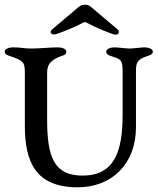

<svg xmlns="http://www.w3.org/2000/svg" viewBox="-20 -793 672 819"><path d="M211 -646C224 -646 306 -680 332 -695C341 -700 343 -700 352 -695C378 -680 460 -645 473 -645C482 -645 487 -650 487 -656C487 -660 486 -664 481 -668L383 -751C364 -768 357 -773 342 -773C327 -773 320 -768 301 -751L203 -668C198 -664 196 -660 196 -656C196 -650 202 -646 211 -646ZM560 -492C560 -531 569 -541 615 -556C624 -559 632 -564 632 -573C632 -585 612 -591 597 -591C582 -591 548 -586 533 -586C518 -586 483 -591 468 -591C453 -591 433 -585 433 -573C433 -564 441 -558 450 -555C492 -541 503 -542 503 -490V-304C503 -148 469 -44 332 -44C210 -44 181 -124 181 -284V-484C181 -524 205 -542 248 -556C257 -559 263 -564 263 -573C263 -585 243 -591 228 -591C194 -591 149 -586 114 -586C78 -586 74 -591 35 -591C20 -591 0 -585 0 -573C0 -564 7 -559 16 -556C79 -535 86 -530 86 -482V-256C86 -103 132 6 311 6C458 6 560 -95 560 -250Z"/></svg>

Font: EB Garamond SC 08
Style: Regular
Weight: 400
Version: Version 0.016